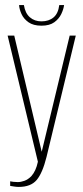

<svg xmlns="http://www.w3.org/2000/svg" viewBox="-20 -731 328 755"><path d="M54 4Q44 4 35.5 2.5Q27 1 20 0V-18Q25 -17 32.5 -16Q40 -15 50 -15Q62 -15 76 -20Q90 -25 103 -38Q112 -48 118.5 -62Q125 -76 129 -95L10 -591H36L145 -130H143L254 -591H278L163 -114Q147 -50 124 -23Q101 4 54 4ZM143 -630Q111 -630 92 -643.5Q73 -657 64.5 -676Q56 -695 55 -711H74Q79 -679 97.5 -663Q116 -647 143 -647Q172 -647 190.5 -662.5Q209 -678 213 -711H232Q230 -695 221 -676Q212 -657 193.5 -643.5Q175 -630 143 -630Z"/></svg>

Font: Alumni Sans Thin
Style: Regular
Weight: 100
Designer: Robert E. Leuschke
Foundry: Robert E. Leuschke
Version: Version 1.018